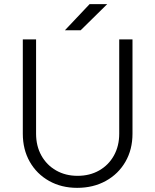

<svg xmlns="http://www.w3.org/2000/svg" viewBox="-20 -890 749 926"><path d="M352 16Q276 16 216.5 -17.5Q157 -51 123.5 -110Q90 -169 90 -245V-700H154V-245Q154 -186 179.5 -140Q205 -94 250.5 -68Q296 -42 354 -42Q413 -42 458.5 -68Q504 -94 529.5 -140Q555 -186 555 -245V-700H619V-245Q619 -169 585 -110Q551 -51 490.5 -17.5Q430 16 352 16ZM293 -744 412 -870H497L369 -744Z"/></svg>

Font: Figtree Light
Style: Regular
Weight: 300
Designer: Erik Kennedy
Foundry: Erik Kennedy
Version: Version 2.001;gftools[0.9.30]